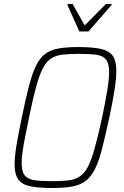

<svg xmlns="http://www.w3.org/2000/svg" viewBox="-20 -931 617 959"><path d="M242 8Q173 8 131.5 -0.5Q90 -9 71.5 -34.5Q53 -60 53 -110Q53 -149 62.5 -206.5Q72 -264 89 -344Q108 -438 124.5 -501Q141 -564 160 -603Q179 -642 206 -662Q233 -682 273 -689Q313 -696 371 -696Q441 -696 482.5 -687Q524 -678 542.5 -653Q561 -628 561 -577Q561 -538 552 -481Q543 -424 526 -344Q506 -252 490 -189Q474 -126 454.5 -87Q435 -48 408 -27.5Q381 -7 341 0.5Q301 8 242 8ZM239 -26Q288 -26 321.5 -30Q355 -34 378.5 -49.5Q402 -65 419.5 -99Q437 -133 453.5 -192.5Q470 -252 490 -344Q507 -426 516 -481Q525 -536 525 -571Q525 -614 509.5 -633.5Q494 -653 461 -657.5Q428 -662 374 -662Q325 -662 291.5 -658Q258 -654 234.5 -638.5Q211 -623 193.5 -589Q176 -555 160 -496Q144 -437 125 -344Q114 -290 105.5 -247Q97 -204 92.5 -172Q88 -140 88 -117Q88 -74 103.5 -55Q119 -36 152.5 -31Q186 -26 239 -26ZM376 -774 317 -906 318 -911H343L403 -804L509 -911H538L537 -906L422 -774Z"/></svg>

Font: Saira SemiCondensed Thin
Style: Italic
Weight: 250
Width: 4
Italic angle: -12°
Designer: Hector Gatti with collaboration of the Omnibus-Type team
Foundry: Omnibus-Type
Version: Version 1.101